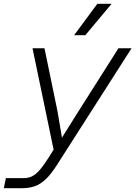

<svg xmlns="http://www.w3.org/2000/svg" viewBox="-48 -800 718 1010"><path d="M254 -217 278 -76 355 -199 575 -546H644L252 67Q221 116 192.5 143Q164 170 134 180Q104 190 67 190H-28L-17 137H77Q101 137 120.5 127.5Q140 118 161 94Q182 70 208 29L234 -13L123 -546H186ZM342 -615 464 -780H539L401 -615Z"/></svg>

Font: Azeret Mono ExtraLight
Style: Italic
Weight: 250
Italic angle: -12°
Designer: Martin Vácha
Foundry: Displaay
Version: Version 1.002